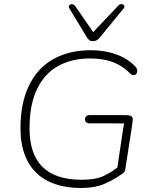

<svg xmlns="http://www.w3.org/2000/svg" viewBox="-20 -928 758 956"><path d="M82 -289Q82 -415 124.5 -502.5Q167 -590 246 -634Q325 -678 433 -678Q502 -678 560.5 -656.5Q619 -635 655 -595Q665 -584 663 -571Q661 -558 650 -554.5Q639 -551 627 -563Q590 -601 541.5 -619Q493 -637 430 -637Q336 -637 268 -598.5Q200 -560 163.5 -482.5Q127 -405 127 -289Q127 -160 192 -96.5Q257 -33 386 -33Q450 -33 487 -48Q524 -63 566 -95Q573 -100 579 -104L561 -71Q572 -146 577.5 -182.5Q583 -219 594 -292L598 -314Q584 -313 563.5 -313.5Q543 -314 515 -314Q484 -314 469.5 -314Q455 -314 425 -314Q415 -314 409 -319.5Q403 -325 403 -333Q403 -343 409.5 -349Q416 -355 427 -355H541Q556 -355 570 -355Q615 -356 628 -352Q641 -348 641 -334.5Q641 -321 632 -267L604 -86Q603 -77 599.5 -72.5Q596 -68 589 -63Q544 -31 497.5 -11.5Q451 8 384 8Q287 8 219.5 -26Q152 -60 117 -126.5Q82 -193 82 -289ZM411 -745 326 -885Q320 -894 325 -901Q330 -908 339 -907Q348 -906 355 -897L444 -768L569 -900Q576 -908 585.5 -907.5Q595 -907 598.5 -900Q602 -893 594 -884L480 -745Q471 -733 462.5 -728Q454 -723 442 -723Q431 -723 424 -728.5Q417 -734 411 -745Z"/></svg>

Font: SN Pro Thin
Style: Italic
Weight: 200
Italic angle: -9°
Designer: Tobias Whetton
Foundry: Supernotes
Version: Version 1.003;Glyphs 3.3 (3324)